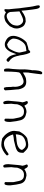

<svg xmlns="http://www.w3.org/2000/svg" viewBox="1094 -1711 654 2882"><g transform="rotate(90 1421.0 -270.0)"><path d="M384 -276Q408 -231 408 -192Q407 -178 405 -164Q403 -150 396 -136L374 -90L341 -57Q311 -27 279.5 -17.5Q248 -8 231 -8Q202 -8 163 -32Q150 -10 133 -10Q126 -10 117 -13Q118 -27 118.5 -44.5Q119 -62 119 -82Q118 -86 116.5 -100.5Q115 -115 113 -134.5Q111 -154 109 -176Q107 -198 105.5 -217.5Q104 -237 102 -251Q100 -265 99 -268L83 -393Q77 -438 68.5 -470Q60 -502 60 -519Q60 -541 79 -541Q93 -541 101 -527Q109 -513 114.5 -487Q120 -461 124 -424Q128 -387 134 -341Q137 -313 138 -294Q139 -275 140 -265Q201 -309 222 -314Q237 -322 257 -325.5Q277 -329 303 -329Q321 -324 334 -319Q347 -314 356 -308Q365 -302 371.5 -294Q378 -286 384 -276ZM358 -153Q365 -184 365 -203Q365 -213 360 -228Q355 -243 345 -257Q335 -271 320 -281Q305 -291 285 -291Q252 -291 151 -235Q155 -186 160 -95Q176 -43 220 -43Q236 -43 258 -52Q280 -61 300.5 -76Q321 -91 337 -111Q353 -131 358 -153Z M899 -80Q908 -74 908 -66Q908 -58 898.5 -49.5Q889 -41 880 -40Q863 -47 854.5 -57Q846 -67 836 -77Q824 -88 813 -115.5Q802 -143 793 -189Q785 -171 775 -141.5Q765 -112 749 -84Q733 -56 708 -35.5Q683 -15 645 -15Q627 -15 610 -21.5Q593 -28 580 -36Q567 -44 559 -51Q551 -58 551 -58Q535 -74 526.5 -94.5Q518 -115 518 -144Q518 -165 525 -191.5Q532 -218 544.5 -245Q557 -272 575 -297Q593 -322 616 -341Q696 -370 724 -370Q746 -397 761 -397Q769 -397 776.5 -381.5Q784 -366 791 -343Q798 -320 803 -293Q808 -266 811 -242Q813 -238 815 -229Q817 -220 819 -210.5Q821 -201 823 -193Q825 -185 826 -183Q842 -118 899 -80ZM769 -237Q767 -247 761.5 -272.5Q756 -298 746 -340Q726 -335 706.5 -334Q687 -333 667.5 -326Q648 -319 628 -301Q608 -283 586 -244Q559 -196 559 -136Q565 -120 571.5 -108Q578 -96 588 -86.5Q598 -77 611.5 -68Q625 -59 646 -49Q666 -53 679 -59Q692 -65 702 -74.5Q712 -84 720.5 -99.5Q729 -115 741 -139Q756 -171 762.5 -195.5Q769 -220 769 -237Z M1336 -19Q1324 -1 1311 -1Q1306 -1 1301.5 -2Q1297 -3 1293.5 -11.5Q1290 -20 1287.5 -39.5Q1285 -59 1285 -96Q1285 -106 1286 -109Q1282 -117 1282 -139Q1282 -148 1282.5 -158.5Q1283 -169 1283 -176Q1283 -191 1280 -204.5Q1277 -218 1273.5 -229.5Q1270 -241 1266 -249.5Q1262 -258 1260 -261Q1240 -297 1202 -297Q1190 -297 1169.5 -290.5Q1149 -284 1128 -274.5Q1107 -265 1089.5 -253Q1072 -241 1067 -229Q1064 -213 1060.5 -184.5Q1057 -156 1056 -113L1054 -14Q1053 -3 1033 -3Q1018 -3 1013 -17.5Q1008 -32 1008 -65Q1008 -75 1009 -81Q1010 -87 1011.5 -99Q1013 -111 1015.5 -134Q1018 -157 1020 -202Q1021 -225 1022 -243Q1023 -261 1022 -275Q1022 -286 1022 -294Q1022 -302 1021 -307Q1021 -308 1022 -324Q1023 -340 1025 -360.5Q1027 -381 1029.5 -401Q1032 -421 1035 -429Q1035 -433 1034.5 -436.5Q1034 -440 1034 -444Q1034 -454 1035.5 -476Q1037 -498 1041 -520.5Q1045 -543 1053 -560Q1061 -577 1075 -577Q1094 -577 1095 -558Q1093 -533 1087 -492Q1081 -451 1073 -388Q1070 -382 1069 -368Q1068 -354 1068 -333Q1068 -323 1068 -311.5Q1068 -300 1069 -287Q1075 -290 1086 -297Q1097 -304 1109.5 -311Q1122 -318 1134.5 -324Q1147 -330 1157 -332Q1171 -334 1184 -335.5Q1197 -337 1208 -337Q1254 -337 1281 -311Q1308 -285 1321 -223Q1322 -201 1323.5 -185Q1325 -169 1327 -149Q1329 -129 1331.5 -99Q1334 -69 1336 -19Z M1810 -100V-92Q1810 -89 1810 -75.5Q1810 -62 1808 -47.5Q1806 -33 1800.5 -21.5Q1795 -10 1783 -10Q1764 -10 1761 -25Q1761 -26 1761.5 -47Q1762 -68 1762 -109Q1762 -128 1762 -136Q1762 -144 1760.5 -152Q1759 -160 1755.5 -175.5Q1752 -191 1745 -226Q1739 -253 1728.5 -268.5Q1718 -284 1705 -291.5Q1692 -299 1678 -301Q1664 -303 1651 -303Q1615 -303 1589 -281.5Q1563 -260 1545 -201Q1545 -184 1543 -162Q1541 -140 1537 -112Q1538 -73 1543 -10Q1540 8 1520 8Q1511 8 1505.5 0Q1500 -8 1497 -20Q1494 -32 1493 -45.5Q1492 -59 1492 -69Q1492 -92 1496 -112L1506 -222Q1507 -234 1509.5 -248.5Q1512 -263 1516 -280Q1513 -305 1497 -341Q1497 -361 1521 -361Q1534 -361 1546 -343Q1558 -325 1567 -308Q1587 -323 1609.5 -331.5Q1632 -340 1655 -340Q1661 -340 1659.5 -340.5Q1658 -341 1659.5 -341Q1661 -341 1669.5 -339Q1678 -337 1703 -331Q1775 -314 1789 -233Q1794 -198 1799 -185Z M2310 -40Q2295 -26 2276.5 -12Q2258 2 2237.5 13Q2217 24 2196 30.5Q2175 37 2155 37Q2136 37 2111.5 34Q2087 31 2056 23Q2037 10 2017 -9Q1997 -28 1981 -51Q1965 -74 1954.5 -100.5Q1944 -127 1944 -155Q1944 -171 1953 -233Q1962 -249 1971.5 -265Q1981 -281 1992.5 -296Q2004 -311 2019.5 -325Q2035 -339 2056 -351Q2090 -359 2114.5 -363Q2139 -367 2154 -367Q2182 -367 2200.5 -358.5Q2219 -350 2243 -326L2274 -294V-286Q2274 -251 2266.5 -231Q2259 -211 2238 -198Q2217 -185 2180.5 -175Q2144 -165 2087 -152H2083Q2071 -152 2050 -148.5Q2029 -145 1998 -139Q2018 -72 2053 -37Q2088 -2 2135 -2Q2200 -2 2283 -67Q2287 -71 2293 -71Q2312 -71 2312 -50Q2312 -46 2310 -40ZM2230 -275Q2195 -332 2150 -332Q2109 -332 2071 -314Q2033 -296 2014 -266L2004 -234Q2000 -221 1998.5 -207.5Q1997 -194 1996 -180Q2024 -186 2049.5 -188Q2075 -190 2098 -192.5Q2121 -195 2142 -200Q2163 -205 2183 -216Q2229 -241 2230 -275Z M2762 -100V-92Q2762 -89 2762 -75.5Q2762 -62 2760 -47.5Q2758 -33 2752.5 -21.5Q2747 -10 2735 -10Q2716 -10 2713 -25Q2713 -26 2713.5 -47Q2714 -68 2714 -109Q2714 -128 2714 -136Q2714 -144 2712.5 -152Q2711 -160 2707.5 -175.5Q2704 -191 2697 -226Q2691 -253 2680.5 -268.5Q2670 -284 2657 -291.5Q2644 -299 2630 -301Q2616 -303 2603 -303Q2567 -303 2541 -281.5Q2515 -260 2497 -201Q2497 -184 2495 -162Q2493 -140 2489 -112Q2490 -73 2495 -10Q2492 8 2472 8Q2463 8 2457.5 0Q2452 -8 2449 -20Q2446 -32 2445 -45.5Q2444 -59 2444 -69Q2444 -92 2448 -112L2458 -222Q2459 -234 2461.5 -248.5Q2464 -263 2468 -280Q2465 -305 2449 -341Q2449 -361 2473 -361Q2486 -361 2498 -343Q2510 -325 2519 -308Q2539 -323 2561.5 -331.5Q2584 -340 2607 -340Q2613 -340 2611.5 -340.5Q2610 -341 2611.5 -341Q2613 -341 2621.5 -339Q2630 -337 2655 -331Q2727 -314 2741 -233Q2746 -198 2751 -185Z"/></g></svg>

Font: Gaegu Light
Style: Regular
Weight: 300
Designer: JIKJI
Foundry: JIKJI
Version: Version 1.00